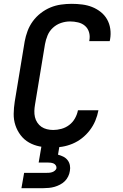

<svg xmlns="http://www.w3.org/2000/svg" viewBox="-20 -763 640 1003"><path d="M250 8Q218 8 187.5 2Q157 -4 131.5 -18.5Q106 -33 88 -56.5Q70 -80 60.5 -108.5Q51 -137 51.5 -168.5Q52 -200 57 -232L109 -547Q114 -574 124 -601Q134 -628 151.5 -652Q169 -676 193 -694.5Q217 -713 243.5 -724Q270 -735 298.5 -739Q327 -743 354 -743Q382 -743 409.5 -739.5Q437 -736 461 -726.5Q485 -717 505.5 -701Q526 -685 539 -662.5Q552 -640 556 -612.5Q560 -585 555 -557L553 -548H446L447 -553Q451 -575 445 -595Q439 -615 424 -628Q409 -641 388 -646Q367 -651 346 -651Q322 -651 298.5 -643Q275 -635 256.5 -618Q238 -601 228.5 -578Q219 -555 215 -532L163 -217Q160 -200 159.5 -183.5Q159 -167 162.5 -151.5Q166 -136 175 -122.5Q184 -109 196.5 -100.5Q209 -92 225 -88Q241 -84 258 -84Q279 -84 301 -90Q323 -96 341.5 -110Q360 -124 371.5 -144.5Q383 -165 387 -186V-187H494V-186Q489 -159 478 -132.5Q467 -106 449 -82.5Q431 -59 408 -41Q385 -23 358.5 -12Q332 -1 304.5 3.5Q277 8 250 8ZM92 220 106 140H221Q229 140 236.5 139.5Q244 139 252 136.5Q260 134 266.5 128.5Q273 123 275 116Q276 108 271.5 101Q267 94 260 91Q253 88 245 87Q237 86 229 86H182L211 -84H305L283 45Q298 49 311 55.5Q324 62 333 73.5Q342 85 345 100Q348 115 345 130Q343 145 336 159Q329 173 318.5 183.5Q308 194 293.5 201.5Q279 209 265 213Q251 217 236 218.5Q221 220 207 220Z"/></svg>

Font: Iosevka SmBd Ex Obl
Style: Regular
Weight: 600
Width: 7
Italic angle: -9°
Monospace: yes
Designer: Belleve Invis
Foundry: Belleve Invis
Version: Version 32.5.0; ttfautohint (v1.8.4)